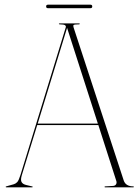

<svg xmlns="http://www.w3.org/2000/svg" viewBox="-20 -800 592 820"><path d="M119.5 -2Q119.5 0 117.5 0H6.5Q4.5 0 4.5 -2Q4.5 -4 6.5 -4L38.5 -13Q47 -15.5 53.5 -22.2Q60 -29 67.5 -53L260.5 -682Q263 -688 258.2 -692Q253.5 -696 235.5 -696Q231.5 -696 231.5 -698Q231.5 -700 234.5 -700H318.5Q320.5 -700 320.5 -698Q320.5 -696 317.5 -696Q297.5 -696 294.5 -693.2Q291.5 -690.5 294.5 -682L508.5 -29Q517 -4 549.5 -4Q551.5 -4 551.5 -2Q551.5 0 549.5 0H428.5Q426.5 0 426.5 -2Q426.5 -4 429.5 -4L463.5 -6Q472.5 -7 476 -13.5Q479.5 -20 476.5 -28L400 -266H139L73.5 -53Q67 -32 72 -22.8Q77 -13.5 91.5 -10L116.5 -4Q119.5 -4 119.5 -2ZM141 -272H398L266.5 -681ZM177 -772.5Q177 -780 185 -780H366Q374 -780 374 -772.5Q374 -765 366 -765H185Q177 -765 177 -772.5Z"/></svg>

Font: Fraunces 144pt Thin
Style: Regular
Weight: 100
Version: Version 1.000;[f99f86859]